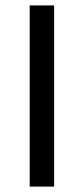

<svg xmlns="http://www.w3.org/2000/svg" viewBox="-20 -690 310 710"><path d="M180.2 0H89.8V-669.9H180.2Z"/></svg>

Font: Unica One
Style: Bold
Weight: 400
Designer: Eduardo Rodriguez Tunni
Foundry: Eduardo Rodriguez Tunni
Version: Version 1.001